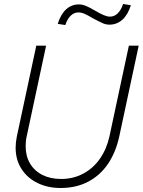

<svg xmlns="http://www.w3.org/2000/svg" viewBox="-20 -926 712 958"><path d="M58 -189Q58 -215 64 -245L161 -698H210L113 -245Q108 -224 108 -196Q108 -147 130 -110Q152 -73 192 -53Q232 -33 285 -33Q345 -33 395 -59.5Q445 -86 478.5 -134Q512 -182 526 -245L623 -698H672L575 -245Q558 -167 519.5 -109.5Q481 -52 421 -20Q361 12 282 12Q218 12 167 -13Q116 -38 87 -83.5Q58 -129 58 -189ZM374 -904Q391 -904 410 -896Q429 -888 456 -872Q480 -858 497.5 -850.5Q515 -843 529 -843Q551 -843 568 -860Q585 -877 594 -906L633 -900Q618 -852 590.5 -827.5Q563 -803 526 -803Q509 -803 493 -810Q477 -817 445 -834Q418 -850 402 -857Q386 -864 371 -864Q349 -864 332 -847Q315 -830 306 -801L268 -807Q283 -855 310 -879.5Q337 -904 374 -904Z"/></svg>

Font: Azeret Mono Thin
Style: Italic
Weight: 100
Italic angle: -12°
Designer: Martin Vácha
Foundry: Displaay
Version: Version 1.000; Glyphs 3.0.3, build 3074